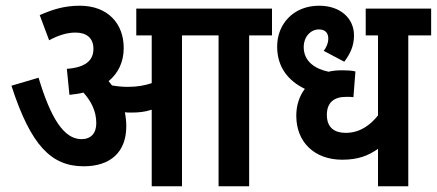

<svg xmlns="http://www.w3.org/2000/svg" viewBox="-20 -652 1529 672"><path d="M422 -210C422 -228 420 -244 417 -259C424 -258 432 -258 439 -258C464 -258 487 -260 511 -268V0H617V-528H745V0H852V-528H932V-622H457V-528H511V-361C484 -352 459 -348 427 -348C407 -348 389 -350 372 -353C368 -358 364 -363 360 -368C393 -395 413 -434 413 -484C413 -570 357 -632 259 -632C202 -632 160 -617 119 -599L152 -511C183 -528 214 -538 244 -538C283 -538 307 -519 307 -481C307 -440 279 -416 214 -411L223 -320C240 -322 257 -324 272 -328C299 -298 317 -263 317 -221C317 -185 298 -165 265 -165C203 -165 157 -240 115 -380L20 -352C88 -142 160 -70 273 -70C367 -70 422 -120 422 -210Z M1489 -528V-622H1260V-528H1303V-248C1275 -213 1239 -187 1190 -187C1151 -187 1124 -205 1124 -250C1124 -293 1149 -313 1191 -313C1201 -313 1210 -313 1217 -312L1224 -402C1212 -405 1195 -406 1180 -406C1162 -406 1146 -405 1130 -401C1086 -410 1043 -435 1043 -487C1043 -523 1067 -549 1096 -549C1119 -549 1129 -536 1129 -517C1129 -500 1121 -484 1113 -474L1185 -436C1205 -463 1219 -490 1219 -528C1219 -589 1170 -632 1097 -632C1007 -632 950 -568 950 -489C950 -415 991 -368 1047 -341C1027 -315 1017 -282 1017 -247C1017 -154 1081 -93 1178 -93C1235 -93 1270 -108 1303 -131V0H1409V-528Z"/></svg>

Font: Noto Sans Devanagari UI Condensed SemiBold
Style: Regular
Weight: 600
Width: 3
Designer: Jelle Bosma - Monotype Design Team
Foundry: Monotype Imaging Inc.
Version: Version 2.003